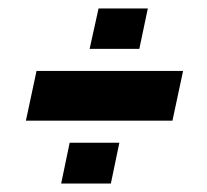

<svg xmlns="http://www.w3.org/2000/svg" viewBox="-20 -479 488 452"><path d="M41 -195 66 -312H411L386 -195ZM124 -47 144 -143H261L241 -47ZM191 -364 212 -459H328L308 -364Z"/></svg>

Font: Saira Condensed ExtraBold
Style: Italic
Weight: 800
Width: 3
Italic angle: -12°
Designer: Hector Gatti with collaboration of the Omnibus-Type team
Foundry: Omnibus-Type
Version: Version 1.101